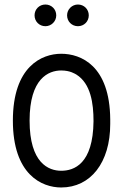

<svg xmlns="http://www.w3.org/2000/svg" viewBox="-20 -820 527 850"><path d="M373 -752C373 -779 352 -800 325 -800C299 -800 277 -779 277 -752C277 -725 298 -704 325 -704C352 -704 373 -725 373 -752ZM229 -752C229 -779 208 -800 181 -800C154 -800 133 -779 133 -752C133 -725 154 -704 181 -704C207 -704 229 -725 229 -752ZM37 -286C37 -47 165 10 251 10C381 10 468 -100 468 -271V-272C468 -273 468 -282 468 -292C466 -530 338 -582 251 -582C165 -582 37 -526 37 -286ZM251 -508C291 -508 312 -493 318 -490C382 -450 394 -362 394 -284C394 -284 394 -283 394 -283C392 -94 308 -64 251 -64C195 -64 111 -98 111 -286C111 -473 195 -508 251 -508Z"/></svg>

Font: LS
Style: Regular
Weight: 400
Designer: BSozoo
Foundry: BSozoo
Version: Version 001.000